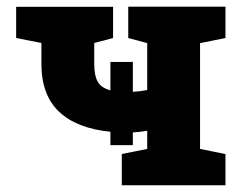

<svg xmlns="http://www.w3.org/2000/svg" viewBox="-20 -548 715 568"><path d="M306.6 -118.7V-158.2Q207.5 -168 155 -217.3Q102.5 -266.6 102.5 -358.9V-420.9L27.8 -435.5V-527.8H314.5V-435.5L258.8 -420.9V-358.9Q258.8 -323.7 269.5 -305.7Q280.3 -287.6 306.6 -280.8V-364.7H373V-276.4Q393.6 -277.3 415.5 -281.7V-420.4L359.4 -435.5V-528.3H647V-435.5L571.8 -420.4V-107.4L647 -92.3V0H340.3V-92.3L415.5 -107.4V-161.1Q404.8 -159.2 393.8 -158Q382.8 -156.7 373 -156.2V-118.7Z"/></svg>

Font: Roboto Slab ExtraBold
Style: Regular
Weight: 800
Designer: Google
Version: Version 2.001; ttfautohint (v1.8.3)